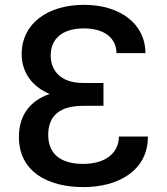

<svg xmlns="http://www.w3.org/2000/svg" viewBox="-20 -757 684 787"><path d="M57.5 -195.7C57.5 -53.3 175.8 9.9 321.7 9.9C464.8 9.9 586.3 -57.2 586.3 -197.4H467.3C467.3 -134.6 418.7 -85.2 320 -85.2C238.6 -85.2 177.6 -118.6 177.6 -203.8C177.6 -283.4 225.5 -323.2 321.7 -323.2H404.1V-416.9H321.7C225.5 -416.9 187.9 -469.8 187.9 -529.8C187.9 -596.9 234 -640.6 324.6 -640.6C408.7 -640.6 457.4 -599.8 457.4 -539.1H576C576 -659.8 471.6 -737.2 324.6 -737.2C177.2 -737.2 68.9 -661.9 68.9 -535.2C68.9 -458.8 112.9 -401.6 183.2 -371.8C103 -343.8 57.5 -284.8 57.5 -195.7Z"/></svg>

Font: Magic Ui Pro Medium
Style: Regular
Weight: 500
Designer: Stefan Endress, Andreas Faust
Version: Version 1.000;FEAKit 1.0